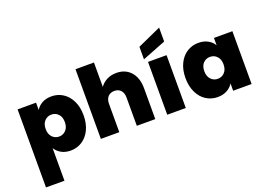

<svg xmlns="http://www.w3.org/2000/svg" viewBox="-144 -1246 2681 1916"><g transform="rotate(-20 1196.5 -288.5)"><path d="M252 -483Q275 -522 317 -545Q359 -568 416 -568Q483 -568 537.5 -533Q592 -498 623.5 -433Q655 -368 655 -281Q655 -194 623.5 -128.5Q592 -63 537.5 -28Q483 7 416 7Q359 7 317.5 -16Q276 -39 252 -78V268H56V-561H252ZM456 -281Q456 -336 426.5 -366.5Q397 -397 354 -397Q311 -397 281.5 -366Q252 -335 252 -281Q252 -226 281.5 -195Q311 -164 354 -164Q397 -164 426.5 -195.5Q456 -227 456 -281Z M1105 -566Q1201 -566 1257.5 -501.5Q1314 -437 1314 -327V0H1118V-301Q1118 -349 1093 -376.5Q1068 -404 1026 -404Q982 -404 957 -376.5Q932 -349 932 -301V0H736V-740H932V-481Q958 -519 1002.5 -542.5Q1047 -566 1105 -566Z M1638 -561V0H1441V-561ZM1662 -697 1412 -599V-732L1662 -845Z M1737 -281Q1737 -368 1768.5 -433Q1800 -498 1854.5 -533Q1909 -568 1976 -568Q2034 -568 2076 -545Q2118 -522 2141 -483V-561H2337V0H2141V-78Q2118 -39 2075.5 -16Q2033 7 1976 7Q1909 7 1854.5 -28Q1800 -63 1768.5 -128.5Q1737 -194 1737 -281ZM2141 -281Q2141 -335 2111.5 -366Q2082 -397 2039 -397Q1995 -397 1966 -366.5Q1937 -336 1937 -281Q1937 -227 1966 -195.5Q1995 -164 2039 -164Q2082 -164 2111.5 -195Q2141 -226 2141 -281Z"/></g></svg>

Font: DVN-Poppins ExtBd
Style: Regular
Weight: 800
Designer: Ninad Kale (Devanagari), Jonny Pinhorn (Latin)
Foundry: Indian Type Foundry
Version: 4.004